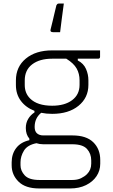

<svg xmlns="http://www.w3.org/2000/svg" viewBox="-20 -816 640 1086"><path d="M280 -634Q262 -634 266 -649Q274 -680 278 -697.5Q282 -715 286.5 -734Q291 -753 299 -786Q301 -790 304 -793Q307 -796 314 -796H341Q334 -744 329.5 -710Q325 -676 320 -634ZM126 -92Q126 -121 139.5 -143.5Q153 -166 175 -180V-189Q126 -208 98 -245.5Q70 -283 70 -335V-361Q70 -438 126 -484.5Q182 -531 275 -531H546V-495Q546 -484 535 -484H420V-474Q453 -457 466.5 -426Q480 -395 480 -362V-336Q480 -263 424 -217.5Q368 -172 275 -172Q242 -172 213 -178Q176 -148 176 -98Q176 -73 189.5 -61.5Q203 -50 225 -50H390Q468 -50 507.5 -11.5Q547 27 547 89V110Q547 149 526 180.5Q505 212 466.5 231Q428 250 376 250H202Q124 250 85 211.5Q46 173 46 119V102Q46 55 71.5 21.5Q97 -12 146 -23V-32Q126 -55 126 -92ZM275 -218Q346 -218 388 -249.5Q430 -281 430 -336V-362Q430 -399 413.5 -428.5Q397 -458 355 -484H275Q204 -484 162 -452Q120 -420 120 -361V-335Q120 -289 150 -259Q191 -218 275 -218ZM203 202H389Q418 202 438.5 192Q459 182 472 169Q496 145 496 110V91Q496 53 472 26.5Q448 0 389 0H225Q204 0 186 -6Q135 4 115.5 36Q96 68 96 102V119Q96 150 120 176Q144 202 203 202Z"/></svg>

Font: Recursive Sn Lnr St Lt
Style: Regular
Weight: 300
Version: Version 1.079;hotconv 1.0.112;makeotfexe 2.5.65598; ttfautoh